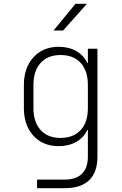

<svg xmlns="http://www.w3.org/2000/svg" viewBox="-20 -805 640 1005"><path d="M440 -550H490V15Q490 97 446.5 138.5Q403 180 319 180H174V135H319Q378 135 409 104.5Q440 74 440 15V-125H437Q419 -85 379.5 -62.5Q340 -40 287 -40Q205 -40 155 -94.5Q105 -149 105 -239V-360Q105 -450 155 -505Q205 -560 287 -560Q340 -560 379.5 -537.5Q419 -515 437 -475H440ZM440 -239V-360Q440 -434 402.5 -475.5Q365 -517 297 -517Q230 -517 192.5 -475.5Q155 -434 155 -360V-239Q155 -166 192.5 -124.5Q230 -83 297 -83Q364 -83 402 -124Q440 -165 440 -239ZM310 -645H260L375 -785H435Z"/></svg>

Font: JetBrains Mono Extra Light
Style: Regular
Weight: 200
Monospace: yes
Designer: Philipp Nurullin, Konstantin Bulenkov
Foundry: JetBrains
Version: 2.002